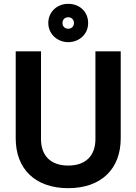

<svg xmlns="http://www.w3.org/2000/svg" viewBox="-20 -968 712 1002"><path d="M336 14C508 14 610 -86 610 -246V-700H478V-242C478 -156 428 -104 336 -104C244 -104 194 -156 194 -242V-700H62V-246C62 -86 164 14 336 14ZM232 -848C232 -791 279 -748 336 -748C391 -748 440 -787 440 -848C440 -907 395 -948 336 -948C277 -948 232 -905 232 -848ZM306 -848C306 -865 318 -878 336 -878C354 -878 366 -865 366 -848C366 -831 354 -818 336 -818C318 -818 306 -831 306 -848Z"/></svg>

Font: Meta Space
Style: Bold
Weight: 700
Designer: Meta Pool / Florian Karsten
Foundry: Meta Pool / Florian Karsten
Version: Version 2.000;Glyphs 3.1.1 (3137)